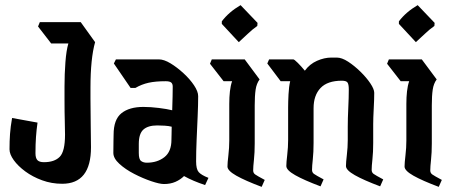

<svg xmlns="http://www.w3.org/2000/svg" viewBox="-20 -725 1766 747"><path d="M222 -10Q181 -10 144 -23.5Q107 -37 78.5 -58Q50 -79 33.5 -102Q17 -125 17 -144Q17 -176 19 -204Q21 -232 27 -266L126 -248Q122 -220 120 -192Q118 -164 118 -129Q118 -110 125.5 -102Q133 -94 151 -94Q192 -94 212.5 -115Q233 -136 233 -201Q233 -226 232 -256Q231 -286 231 -336V-389Q231 -437 234.5 -483Q238 -529 246 -556H179L128 -622L135 -639H294L350 -561Q332 -497 332 -384V-342Q332 -280 333 -235Q334 -190 334 -152Q334 -10 222 -10Z M778 -5Q754 -13 734 -21.5Q714 -30 696 -40Q682 -26 662.5 -17.5Q643 -9 618 -9Q601 -9 568.5 -20Q536 -31 502 -48.5Q468 -66 444.5 -87.5Q421 -109 421 -130Q421 -156 421.5 -176.5Q422 -197 422 -201Q422 -260 452.5 -284.5Q483 -309 538 -309Q566 -309 598 -305Q630 -301 650 -296Q651 -324 651.5 -349.5Q652 -375 652 -388Q652 -399 646 -404Q640 -409 624 -409Q585 -409 558 -403Q531 -397 507 -383H488L423 -478L431 -494H598Q618 -494 643.5 -478.5Q669 -463 694 -440Q719 -417 735 -393Q751 -369 751 -351Q751 -318 749 -273Q747 -228 745 -181.5Q743 -135 743 -97Q743 -67 753 -55.5Q763 -44 791 -33ZM520 -130Q520 -105 529 -98.5Q538 -92 551 -92Q592 -92 619.5 -113.5Q647 -135 647 -181Q647 -190 647.5 -203Q648 -216 648 -232Q637 -235 621 -236Q605 -237 592 -237Q556 -237 538 -221Q520 -205 520 -165Z M909 -561 843 -632V-642Q870 -678 916 -705L982 -636L981 -624Q961 -610 943.5 -593Q926 -576 909 -561ZM998 2Q934 -22 899.5 -41.5Q865 -61 865 -77Q865 -91 868.5 -120.5Q872 -150 872 -178V-321Q872 -347 874.5 -369.5Q877 -392 883 -409H850L797 -477L804 -494H932L990 -416Q978 -400 974.5 -376Q971 -352 971 -315V-167Q971 -131 968 -103.5Q965 -76 965 -62Q965 -52 972.5 -46.5Q980 -41 1010 -25Z M1227 0Q1163 -24 1128.5 -43.5Q1094 -63 1094 -79Q1094 -93 1097.5 -122.5Q1101 -152 1101 -180V-308Q1101 -328 1102.5 -358Q1104 -388 1109 -409H1072L1020 -478L1027 -494H1121Q1125 -494 1138.5 -480.5Q1152 -467 1166 -450Q1185 -476 1213.5 -488.5Q1242 -501 1269 -501H1290Q1310 -501 1334.5 -485Q1359 -469 1382.5 -446Q1406 -423 1421 -400.5Q1436 -378 1436 -364Q1436 -339 1434 -302Q1432 -265 1432 -242V-169Q1432 -133 1429 -105.5Q1426 -78 1426 -64Q1426 -54 1433.5 -48.5Q1441 -43 1471 -27L1459 0Q1395 -24 1360.5 -43.5Q1326 -63 1326 -79Q1326 -93 1329.5 -122.5Q1333 -152 1333 -180V-232Q1333 -264 1335 -305Q1337 -346 1337 -377Q1337 -397 1332 -404Q1327 -411 1310 -411Q1254 -411 1227 -382.5Q1200 -354 1200 -304V-169Q1200 -133 1197 -105.5Q1194 -78 1194 -64Q1194 -54 1201.5 -48.5Q1209 -43 1239 -27Z M1598 -561 1532 -632V-642Q1559 -678 1605 -705L1671 -636L1670 -624Q1650 -610 1632.5 -593Q1615 -576 1598 -561ZM1687 2Q1623 -22 1588.5 -41.5Q1554 -61 1554 -77Q1554 -91 1557.5 -120.5Q1561 -150 1561 -178V-321Q1561 -347 1563.5 -369.5Q1566 -392 1572 -409H1539L1486 -477L1493 -494H1621L1679 -416Q1667 -400 1663.5 -376Q1660 -352 1660 -315V-167Q1660 -131 1657 -103.5Q1654 -76 1654 -62Q1654 -52 1661.5 -46.5Q1669 -41 1699 -25Z"/></svg>

Font: Jaini
Style: Regular
Weight: 400
Designer: Maithili Shingre, Girish Dalvi (Devanagari), Taresh Vohra (Latin)
Foundry: Ek Type
Version: Version 2.000; ttfautohint (v1.8.4.7-5d5b)